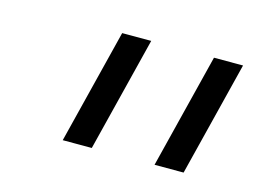

<svg xmlns="http://www.w3.org/2000/svg" viewBox="-49 -752 537 404"><g transform="rotate(15 219.0 -550.0)"><path d="M111.7 -425 174.2 -675H237.5L175 -425ZM311.7 -425 374.2 -675H437.5L375 -425Z"/></g></svg>

Font: Funnel Sans Light
Style: Italic
Weight: 300
Italic angle: -14.036°
Designer: NORD ID, Kristian Moeller
Foundry: Dicotype
Version: Version 1.000